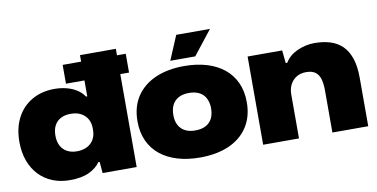

<svg xmlns="http://www.w3.org/2000/svg" viewBox="-73 -953 2292 1166"><g transform="rotate(-10 1073.0 -369.5)"><path d="M275 8Q216 8 168 -11.5Q120 -31 85 -68Q50 -105 31 -157Q12 -209 12 -273Q12 -359 45 -422Q78 -485 138 -519.5Q198 -554 277 -554Q316 -554 351 -545Q386 -536 413.5 -518.5Q441 -501 458 -475H466V-729H687V0H477L471 -70H463Q440 -36 394 -14Q348 8 275 8ZM347 -157Q384 -157 410.5 -171Q437 -185 451 -210Q465 -235 465 -267V-279Q465 -311 451 -335.5Q437 -360 411 -374Q385 -388 347 -388Q313 -388 287.5 -375Q262 -362 248 -336.5Q234 -311 234 -273Q234 -236 248 -210Q262 -184 287.5 -170.5Q313 -157 347 -157ZM352 -573V-689H741V-573Z M1077 10Q1001 10 939 -8.5Q877 -27 832.5 -63Q788 -99 764 -151.5Q740 -204 740 -272Q740 -362 782 -425Q824 -488 899.5 -521Q975 -554 1077 -554Q1153 -554 1215 -535.5Q1277 -517 1321.5 -481Q1366 -445 1390 -392.5Q1414 -340 1414 -272Q1414 -183 1372.5 -119.5Q1331 -56 1255.5 -23Q1180 10 1077 10ZM1077 -157Q1116 -157 1142 -171Q1168 -185 1181 -211Q1194 -237 1194 -272Q1194 -299 1186.5 -320.5Q1179 -342 1164.5 -357Q1150 -372 1128 -380Q1106 -388 1077 -388Q1039 -388 1013 -374Q987 -360 974 -334Q961 -308 961 -272Q961 -245 968.5 -224Q976 -203 990.5 -188Q1005 -173 1026.5 -165Q1048 -157 1077 -157ZM1000 -600 1063 -749H1271L1154 -600Z M1467 0V-544H1680L1688 -465H1698Q1722 -507 1773.5 -530.5Q1825 -554 1880 -554Q1933 -554 1976 -541Q2019 -528 2050 -498.5Q2081 -469 2098 -420Q2115 -371 2115 -299V0H1894V-260Q1894 -298 1886.5 -327Q1879 -356 1858.5 -372.5Q1838 -389 1800 -389Q1765 -389 1740 -373.5Q1715 -358 1701.5 -331.5Q1688 -305 1688 -271V0Z"/></g></svg>

Font: Mona Sans Expanded Black
Style: Regular
Weight: 900
Width: 7
Designer: Deni Anggara
Foundry: GitHub
Version: Version 2.000